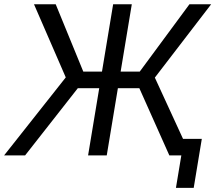

<svg xmlns="http://www.w3.org/2000/svg" viewBox="-44 -748 1037 924"><path d="M590.3 -727.5 469.7 0H379.9L500.5 -727.5ZM-24.4 0 272.5 -375.5 119.6 -727.5H224.1L356.9 -403.3H628.4L867.7 -727.5H972.2L701.2 -374.5L873.5 0H771L626.5 -323.7H330.6L76.7 0ZM802.7 156.2 828.6 0H792.5L805.2 -79.6H927.2L888.2 156.2Z"/></svg>

Font: Inter 24pt
Style: Italic
Weight: 400
Italic angle: -9.3988°
Designer: Rasmus Andersson
Foundry: rsms
Version: Version 4.001;git-66647c0bb